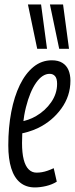

<svg xmlns="http://www.w3.org/2000/svg" viewBox="-20 -810 328 840"><path d="M66.3 -276.9Q85 -280 102.9 -286.2Q120.7 -292.3 136.6 -301.4Q178.2 -325.5 204 -362.9Q229.8 -400.3 229.8 -443.2Q229.8 -466.5 220.9 -476.8Q212.1 -487 197.1 -487Q165.5 -487 138.1 -448.2Q110.8 -409.4 93.6 -341.1Q76.4 -272.8 76.4 -184.5Q76.4 -141 83.7 -112.2Q91 -83.4 105.3 -69.1Q119.6 -54.7 139.9 -54.7Q151.5 -54.7 163.4 -56.7Q175.4 -58.7 188.2 -63.2Q201.1 -67.6 215 -74.2L228.4 -15.2Q208.2 -2.5 181.9 3.8Q155.7 10 132.7 10Q94.3 10 68.2 -11.2Q42.1 -32.5 29.2 -73.8Q16.3 -115.1 16.3 -174.2Q16.3 -252.6 29.3 -320.3Q42.3 -388.1 67 -438.7Q91.8 -489.3 127 -517.8Q162.2 -546.2 206.9 -546.2Q234.9 -546.2 253 -534.9Q271.1 -523.6 279.6 -503.5Q288.1 -483.3 288.1 -457.1Q288.1 -389.9 248.4 -335.1Q208.7 -280.3 147.1 -250.2Q125.3 -239.8 101.8 -232.9Q78.3 -226.1 55.2 -222.9ZM142.8 -596.5 102.2 -790.5H159.7L185.7 -596.5ZM239 -596.5 198.4 -790.5H255.9L281.9 -596.5Z"/></svg>

Font: Georama
Style: Italic
Weight: 400
Width: 2
Italic angle: -9°
Designer: Jean-Baptiste Levee
Foundry: Production Type
Version: Version 1.000